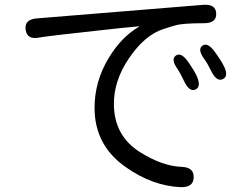

<svg xmlns="http://www.w3.org/2000/svg" viewBox="-20 -738 1040 794"><path d="M781 -4Q780 37 728 36Q610 31 500 -47Q371 -137 371 -292Q371 -402 430 -499Q482 -585 554 -627Q558 -630 553 -629L479 -622Q174 -589 144 -583Q92 -572 86 -615Q80 -658 133 -662L820 -718Q873 -722 874 -682Q876 -642 823 -642Q734 -642 705 -633Q680 -626 656 -618Q578 -593 512 -495Q451 -404 451 -309Q451 -175 562 -107Q652 -51 731 -48Q783 -46 781 -4ZM789 -368Q763 -356 741 -403Q723 -440 716 -450Q685 -492 707 -508Q729 -524 759 -481Q782 -448 792 -427Q814 -380 789 -368ZM902 -411Q876 -398 853 -445Q838 -476 826 -492Q795 -534 817 -549Q838 -565 869 -523Q894 -488 903 -470Q928 -424 902 -411Z"/></svg>

Font: Resource Han Rounded CN
Style: Regular
Weight: 400
Designer: Cyano Hao (round all glyphs); Ryoko NISHIZUKA  (kana, bopomofo & ideographs); Paul D. Hunt (Latin, Greek & Cyrillic); Sa
Foundry: Cyano Hao
Version: 0.990